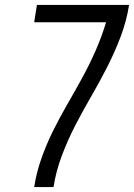

<svg xmlns="http://www.w3.org/2000/svg" viewBox="-20 -755 541 775"><path d="M118 0Q127 -58 147 -115Q167 -172 194 -226.5Q221 -281 252 -334.5Q283 -388 312.5 -442Q342 -496 366.5 -552Q391 -608 408 -665H118L129 -735H501Q491 -671 467.5 -608.5Q444 -546 413.5 -486Q383 -426 349 -367.5Q315 -309 284 -249Q253 -189 229.5 -126.5Q206 -64 196 0Z"/></svg>

Font: Iosevka Term Curly
Style: Italic
Weight: 400
Italic angle: -9°
Designer: Belleve Invis
Foundry: Belleve Invis
Version: Version 32.3.0